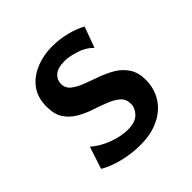

<svg xmlns="http://www.w3.org/2000/svg" viewBox="-128 -531 643 643"><g transform="rotate(-45 193.5 -209.5)"><path d="M184 12Q154 12 125.5 7Q97 2 73 -6.5Q49 -15 33 -25L59 -104Q85 -81 121.5 -67.5Q158 -54 190 -54Q225 -54 241.5 -71Q258 -88 258 -108Q258 -131 243 -144Q228 -157 204 -166.5Q180 -176 154 -184.5Q128 -193 104 -207Q80 -221 65.5 -243Q51 -265 51 -301Q51 -344 72 -372.5Q93 -401 129 -416Q165 -431 208 -431Q240 -431 273 -423Q306 -415 331 -401L304 -327Q284 -348 253 -357.5Q222 -367 203 -367Q169 -367 154 -353.5Q139 -340 139 -322Q139 -301 154.5 -288.5Q170 -276 193.5 -267Q217 -258 244 -248.5Q271 -239 295 -225Q319 -211 334.5 -188Q350 -165 350 -129Q350 -101 339.5 -75.5Q329 -50 308 -30.5Q287 -11 256 0.5Q225 12 184 12Z"/></g></svg>

Font: Ysabeau Infant SemiBold
Style: Regular
Weight: 600
Designer: Christian Thalmann (Catharsis Fonts)
Version: Version 2.002; featfreeze: ss01,ss02,lnum